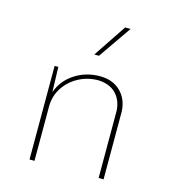

<svg xmlns="http://www.w3.org/2000/svg" viewBox="-93 -671 673 749"><g transform="rotate(15 243.5 -297.0)"><path d="M393 -273V0H373V-271Q371 -313 345.5 -339.5Q320 -366 274 -368Q232 -368 195.5 -349Q159 -330 136.5 -296Q114 -262 114 -219V0H94V-378H109L112 -277Q130 -327 175 -356Q220 -385 276 -385Q328 -385 359.5 -354Q391 -323 393 -273ZM251 -461H232L321 -594H343Z"/></g></svg>

Font: Josefin Sans Thin
Style: Regular
Weight: 250
Designer: Santiago Orozco
Foundry: Typemade
Version: Version 2.000